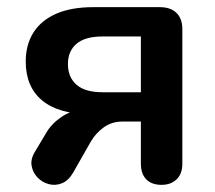

<svg xmlns="http://www.w3.org/2000/svg" viewBox="-20 -509 601 537"><path d="M432 8Q404 8 389 -7.5Q374 -23 374 -51V-169H322Q293 -169 270.5 -153Q248 -137 234 -113L185 -27Q172 -4 153.5 3.5Q135 11 116.5 6Q98 1 85 -12.5Q72 -26 68.5 -45Q65 -64 78 -85L109 -137Q124 -163 152 -182Q180 -201 210 -201H230V-190Q144 -190 98 -228Q52 -266 52 -337Q52 -384 73.5 -418Q95 -452 137 -470.5Q179 -489 241 -489H427Q457 -489 473.5 -473Q490 -457 490 -427V-51Q490 -23 474 -7.5Q458 8 432 8ZM267 -251H374V-407H267Q218 -407 194 -386.5Q170 -366 170 -330Q170 -293 194 -272Q218 -251 267 -251Z"/></svg>

Font: Nunito ExtraLight
Style: Regular
Weight: 200
Designer: Vernon Adams
Foundry: Vernon Adams
Version: Version 3.602